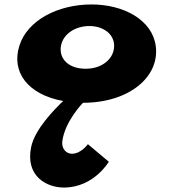

<svg xmlns="http://www.w3.org/2000/svg" viewBox="-20 -445 786 863"><path d="M254 -239C264 -293 319 -328 382 -328C443 -328 493 -293 493 -239C493 -181 439 -136 365 -136C288 -136 244 -181 254 -239ZM67 -239C30 -122 104 -20 264 9C223 48 136 137 120 216C93 348 191 398 267 398C402 398 469 282 469 282L375 203C375 203 345 246 303 246C280 246 256 226 260 190C272 99 353 17 353 17C562 17 699 -101 680 -239C664 -355 537 -425 391 -425C242 -425 103 -355 67 -239Z"/></svg>

Font: Hussar Milosc
Style: Bold
Weight: 700
Foundry: Cannot Into Space Fonts
Version: Version 1.02